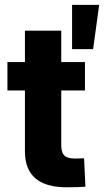

<svg xmlns="http://www.w3.org/2000/svg" viewBox="-20 -772 436 793"><path d="M253.9 1.6Q200.2 1.6 161.9 -14.1Q123.6 -29.7 103.3 -62.7Q83 -95.7 83 -148V-645.3H233V-173.6Q233 -150.6 239.6 -138.3Q246.2 -126.1 258.9 -121.6Q271.6 -117.2 289.3 -117.2Q300.7 -117.2 310.8 -117.6Q320.9 -118 327.3 -118.4L332.8 -0.8Q321.4 0 301 0.8Q280.7 1.6 253.9 1.6ZM10.7 -398.4V-515.6H330.9V-398.4ZM277.7 -569.1V-751.8H389.6L364.6 -569.1Z"/></svg>

Font: Inter Display V
Style: Regular
Weight: 400
Designer: Rasmus Andersson
Foundry: rsms
Version: Version 3.015;git-src